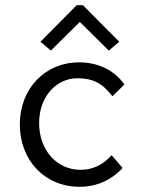

<svg xmlns="http://www.w3.org/2000/svg" viewBox="-20 -705 540 736"><path d="M175 -511 286 -621 397 -511 437 -545 298 -685H274L135 -545ZM285 11C349 11 405 -13 450 -61L408 -110C375 -73 335 -54 289 -54C197 -54 130 -130 130 -233C130 -338 199 -405 276 -405C335 -405 372 -387 411 -336L457 -381C420 -434 358 -466 284 -466C152 -466 56 -365 56 -228C56 -90 152 11 285 11Z"/></svg>

Font: Inconsolata
Style: Regular
Weight: 400
Monospace: yes
Designer: Raph Levien, Cyreal, Brenton Simpson
Foundry: Raph Levien, Cyreal, Google
Version: Version 3.100